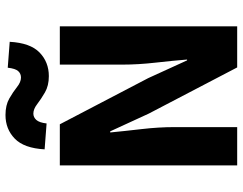

<svg xmlns="http://www.w3.org/2000/svg" viewBox="-110 -752 863 682"><g transform="rotate(-90 321.0 -411.5)"><path d="M74 0V-630H220L384 -316L447 -178H450Q446 -228 439 -290Q432 -352 432 -407V-630H568V0H422L258 -314L195 -451H191Q196 -399 203 -339Q210 -279 210 -223V0ZM391 -669Q357 -669 333 -683Q309 -697 291.5 -710.5Q274 -724 258 -724Q245 -724 235.5 -713.5Q226 -703 223 -677L131 -684Q135 -757 169 -790Q203 -823 253 -823Q288 -823 311.5 -809.5Q335 -796 352.5 -782Q370 -768 386 -768Q400 -768 409 -778Q418 -788 421 -815L513 -808Q509 -735 475 -702Q441 -669 391 -669Z"/></g></svg>

Font: Narnoor ExtraBold
Style: Regular
Weight: 800
Designer: S. Sridhar Murthy
Foundry: SIL International
Version: Version 3.000